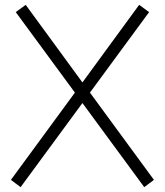

<svg xmlns="http://www.w3.org/2000/svg" viewBox="-20 -782 680 792"><path d="M575 -10 320 -357 65 -10 25 -40 289 -400 45 -732 86 -762 320 -442 554 -762 595 -732 351 -400 615 -40Z"/></svg>

Font: Leon Sans
Style: Light
Weight: 300
Designer: Jongmin Kim
Version: Version 1.2